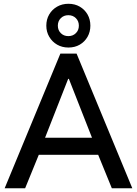

<svg xmlns="http://www.w3.org/2000/svg" viewBox="-20 -1006 732 1026"><path d="M4.9 0 302.7 -719.7H389.2L687 0H577.6L492.7 -208L481 -246.1L348.1 -584.5H344.2L211.4 -246.1L199.2 -208L114.3 0ZM150.4 -178.7V-270H542V-178.7ZM345.7 -752Q312 -752 285.4 -767.3Q258.8 -782.7 243.2 -809.3Q227.5 -835.9 227.5 -868.7Q227.5 -902.3 242.9 -928.7Q258.3 -955.1 285.2 -970.5Q312 -985.8 345.7 -985.8Q379.9 -985.8 406.2 -970.5Q432.6 -955.1 447.8 -928.7Q462.9 -902.3 462.9 -868.7Q462.9 -835.9 447.8 -809.3Q432.6 -782.7 406.2 -767.3Q379.9 -752 345.7 -752ZM345.2 -813Q369.6 -813 385.5 -828.9Q401.4 -844.7 401.4 -868.7Q401.4 -893.1 385.5 -908.9Q369.6 -924.8 345.2 -924.8Q320.8 -924.8 304.9 -908.9Q289.1 -893.1 289.1 -868.7Q289.1 -844.7 304.9 -828.9Q320.8 -813 345.2 -813Z"/></svg>

Font: Reddit Sans Medium
Style: Regular
Weight: 500
Designer: Stephen Hutchings
Foundry: Reddit
Version: Version 1.014